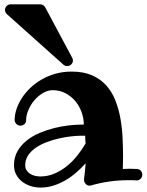

<svg xmlns="http://www.w3.org/2000/svg" viewBox="-20 -826 670 877"><path d="M371.1 -170.9Q370.1 -179.2 369.6 -188Q369.1 -196.8 369.1 -206.1H351.1Q331.5 -206.1 304.9 -203.1Q278.3 -200.2 250 -193.8Q221.7 -187.5 193.8 -177Q166 -166.5 144 -151.6Q122.1 -136.7 108.6 -116.7Q95.2 -96.7 95.2 -70.8Q95.2 -57.1 101.8 -47.4Q108.4 -37.6 118.4 -31.5Q128.4 -25.4 140.6 -22.7Q152.8 -20 164.1 -20Q198.7 -20 229.7 -33.4Q260.7 -46.9 287.1 -68.6Q313.5 -90.3 334.5 -117.2Q355.5 -144 371.1 -170.9ZM605 -2H603Q594.7 -2.9 585.9 -2.9Q577.1 -2.9 568.8 -2.9Q522.9 -2.9 480.7 2.9Q438.5 8.8 396 21Q394.5 21 393.1 21.5Q391.6 22 389.2 22Q377.9 22 370.8 13.4Q363.8 4.9 363.8 -3.9V-7.8Q363.8 -8.8 366.2 -27.6Q368.7 -46.4 371.1 -80.1Q350.1 -56.6 326.4 -36.4Q302.7 -16.1 276.6 -1.2Q250.5 13.7 222.7 22.2Q194.8 30.8 165 30.8Q141.6 30.8 119.6 23.7Q97.7 16.6 80.8 3.4Q64 -9.8 54 -28.6Q43.9 -47.4 43.9 -70.8Q43.9 -107.4 59.8 -135.3Q75.7 -163.1 101.6 -183.8Q127.4 -204.6 160.4 -218.5Q193.4 -232.4 227.5 -241Q261.7 -249.5 293.9 -253.2Q326.2 -256.8 351.1 -256.8H362.8Q362.8 -286.6 352.3 -314.9Q341.8 -343.3 323 -365.2Q304.2 -387.2 278.3 -400.6Q252.4 -414.1 221.2 -414.1Q198.2 -414.1 176.3 -401.1Q154.3 -388.2 137.2 -368.2Q120.1 -348.1 109.6 -323.2Q99.1 -298.3 99.1 -274.9Q99.1 -265.1 91.1 -258.5Q83 -252 73.2 -252Q62.5 -252 54.7 -260Q46.9 -268.1 46.9 -277.8Q46.9 -301.3 55.2 -326.9Q63.5 -352.5 79.3 -377.2Q95.2 -401.9 117.9 -423.8Q140.6 -445.8 169.7 -462.6Q198.7 -479.5 233.4 -489.3Q268.1 -499 307.1 -499Q361.8 -499 400.6 -481.9Q439.5 -464.8 465.6 -435.5Q491.7 -406.2 506.8 -367.7Q522 -329.1 529.8 -286.1Q537.6 -243.2 539.8 -198.7Q542 -154.3 542 -113.8Q542 -93.3 541.5 -78.6Q541 -64 541 -54.2Q548.3 -54.2 555.9 -54.7Q563.5 -55.2 570.8 -55.2Q579.1 -55.2 588.1 -54.7Q597.2 -54.2 606 -54.2Q616.7 -53.2 623.3 -45.9Q629.9 -38.6 629.9 -27.8Q629.9 -17.6 622.8 -9.8Q615.7 -2 605 -2ZM2.9 -781.2Q2.9 -791 10.3 -798.6Q17.6 -806.2 28.8 -806.2H163.1Q178.2 -806.2 186 -793.5L310.1 -561.5Q313 -556.2 313 -549.3Q313 -539.6 305.7 -532Q298.3 -524.4 287.1 -524.4Q277.3 -524.4 270 -530.3L11.7 -761.2Q2.9 -768.6 2.9 -781.2Z"/></svg>

Font: Ribeye
Style: Regular
Weight: 400
Designer: Astigmatic (AOETI)
Foundry: Astigmatic (AOETI)
Version: Version 1.000